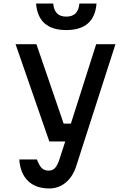

<svg xmlns="http://www.w3.org/2000/svg" viewBox="-20 -850 740 1086"><path d="M68 -600H186L340 -151H381L524 -600H633L412 87Q393 148 352.5 182Q312 216 259 216Q183 216 139 174Q95 132 89 52H189Q201 85 215.5 100Q230 115 255 115Q277 115 290.5 101Q304 87 315 55L349 -50H259ZM281 -830Q287 -756 355 -756Q423 -756 429 -830H526Q514 -680 355 -680Q196 -680 184 -830Z"/></svg>

Font: Martian Mono
Style: Regular
Weight: 400
Monospace: yes
Designer: Roman Shamin
Foundry: Evil Martians
Version: Version 1.000; ttfautohint (v1.8.4.7-5d5b)